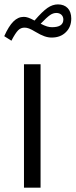

<svg xmlns="http://www.w3.org/2000/svg" viewBox="-23 -868 350 888"><path d="M87.9 -570.8V0H164.6V-570.8ZM136.7 -772.9C111.8 -786.1 100.1 -790 86.9 -790C51.8 -790 24.4 -762.7 -3.4 -700.7L29.8 -679.7C42 -703.6 52.7 -719.7 61 -728C69.3 -736.3 79.1 -740.2 90.3 -740.2C104 -740.2 116.2 -735.8 141.1 -720.7C173.8 -701.2 194.3 -694.3 216.3 -694.3C243.2 -694.3 265.1 -702.6 281.7 -719.2C298.3 -735.4 306.6 -756.3 306.6 -782.2C306.6 -822.8 283.7 -847.7 245.1 -847.7C228.5 -847.7 212.4 -842.3 196.8 -831.5C181.2 -820.8 161.1 -801.3 136.7 -772.9ZM165 -758.3C184.1 -778.3 198.7 -791.5 208.5 -798.3C217.8 -804.7 227.5 -808.1 237.8 -808.1C256.8 -808.1 270 -795.9 270 -777.8C270 -753.9 252.4 -742.2 217.8 -742.2C202.1 -742.2 189 -746.1 165 -758.3Z"/></svg>

Font: Estedad Regular
Style: Regular
Weight: 400
Designer: Amin Abedi
Version: Version 7.3